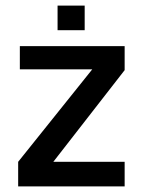

<svg xmlns="http://www.w3.org/2000/svg" viewBox="-20 -667 511 687"><path d="M45 0V-88L331 -445L345 -419H51V-502H426V-416L149 -60L147 -88H426V0ZM186 -559V-647H283V-559Z"/></svg>

Font: Maven Pro Medium
Style: Regular
Weight: 500
Designer: Joe Prince
Foundry: Joe Prince
Version: Version 2.103